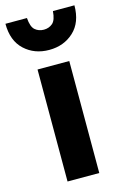

<svg xmlns="http://www.w3.org/2000/svg" viewBox="-135 -817 560 871"><g transform="rotate(-15 145.0 -382.0)"><path d="M70 0V-526H219V0ZM145 -598Q76 -598 29.5 -641Q-17 -684 -17 -764H84Q87 -722 104 -707.5Q121 -693 145 -693Q169 -693 186 -707.5Q203 -722 206 -764H307Q307 -684 260.5 -641Q214 -598 145 -598Z"/></g></svg>

Font: Ubuntu Sans ExtraBold
Style: Regular
Weight: 800
Designer: Dalton Maag Ltd
Foundry: Dalton Maag Ltd
Version: Version 1.006; ttfautohint (v1.8.4.7-5d5b)